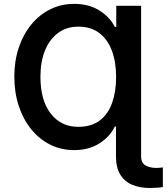

<svg xmlns="http://www.w3.org/2000/svg" viewBox="-20 -757 853 982"><path d="M701.7 -727.3V41.9Q701.7 77.1 724.8 89.5Q747.9 101.9 779.1 101.9Q787.6 101.9 796.3 101Q805 100.1 812.9 99.1V199.6Q787.3 204.5 744.7 204.5Q697.1 204.5 658 188.9Q619 173.3 596.1 137.6Q573.2 101.9 573.2 41.9V-110.1H567.5Q540.5 -55.8 486.7 -22.5Q432.9 10.7 359.4 10.7Q292.3 10.7 236.3 -17.4Q180.4 -45.5 139.4 -96.2Q98.4 -147 75.8 -215.7Q53.3 -284.4 53.3 -365.4Q53.3 -445 75.8 -512.8Q98.4 -580.6 139.6 -631Q180.8 -681.5 236.7 -709.3Q292.6 -737.2 359.4 -737.2Q433.6 -737.2 487.2 -704.2Q540.8 -671.2 567.5 -619H574.6V-727.3ZM380 -108.3Q447.8 -108.3 490.6 -141Q533.4 -173.7 553.6 -231.4Q573.9 -289.1 573.9 -364.3Q573.9 -438.6 552.7 -496.4Q531.6 -554.3 488.6 -587.5Q445.7 -620.7 380.7 -620.7Q320.7 -620.7 277.2 -588.6Q233.7 -556.5 210.2 -498.9Q186.8 -441.4 186.8 -364.3Q186.8 -244 239.5 -176.1Q292.3 -108.3 380 -108.3Z"/></svg>

Font: Inter UI Semi Bold
Style: Regular
Weight: 600
Designer: Rasmus Andersson
Foundry: rsms
Version: 3.2;8d6f07862